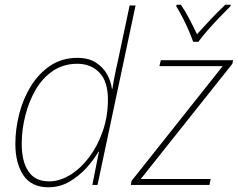

<svg xmlns="http://www.w3.org/2000/svg" viewBox="-20 -783 1007 813"><path d="M185 10Q113 10 79 -41Q45 -92 45 -174Q45 -235 61 -299Q77 -363 110 -417Q143 -471 192.5 -504.5Q242 -538 308 -538Q355 -538 386 -518Q417 -498 433.5 -468Q450 -438 454 -407H456Q461 -441 468.5 -476.5Q476 -512 483 -543L529 -760H554L393 0H371L399 -141H397Q377 -106 345.5 -71.5Q314 -37 273.5 -13.5Q233 10 185 10ZM188 -15Q233 -15 277.5 -42.5Q322 -70 358 -118Q394 -166 415.5 -228.5Q437 -291 437 -361Q437 -438 401 -475.5Q365 -513 307 -513Q249 -513 204.5 -483Q160 -453 131 -403Q102 -353 87 -293Q72 -233 72 -174Q72 -99 100.5 -57Q129 -15 188 -15ZM534 0 537 -17 923 -503H655L661 -528H967L964 -513L576 -25H872L867 0ZM798 -606Q791 -626 779 -654Q767 -682 753 -709Q739 -736 726 -757L728 -763H746Q765 -735 783 -700.5Q801 -666 814 -638Q839 -666 871.5 -700.5Q904 -735 934 -763H957L956 -757Q935 -736 909 -709Q883 -682 859 -654.5Q835 -627 820 -606Z"/></svg>

Font: Noto Sans Disp Thin
Style: Italic
Weight: 100
Italic angle: -12°
Designer: Monotype Design Team
Foundry: Monotype Imaging Inc.
Version: Version 2.000;GOOG;noto-source:20170915:90ef993387c0